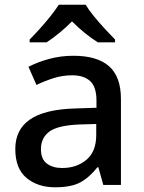

<svg xmlns="http://www.w3.org/2000/svg" viewBox="-20 -786 614 816"><path d="M292 -549Q393 -549 443.5 -504.5Q494 -460 494 -365V0H419L398 -75H394Q359 -31 320.5 -10.5Q282 10 214 10Q141 10 93 -29.5Q45 -69 45 -153Q45 -235 107 -278Q169 -321 298 -325L390 -328V-358Q390 -417 363 -441.5Q336 -466 287 -466Q246 -466 208 -454Q170 -442 135 -425L101 -502Q139 -522 188.5 -535.5Q238 -549 292 -549ZM317 -257Q225 -253 189.5 -226.5Q154 -200 154 -152Q154 -110 179 -91Q204 -72 244 -72Q306 -72 347.5 -107Q389 -142 389 -212V-259ZM344 -766Q357 -744 379.5 -716.5Q402 -689 426.5 -662.5Q451 -636 469 -618V-606H396Q370 -622 341.5 -645Q313 -668 286 -695Q259 -668 231.5 -645.5Q204 -623 178 -606H106V-618Q125 -637 148.5 -663Q172 -689 194 -716.5Q216 -744 230 -766Z"/></svg>

Font: Noto Sans Vithkuqi Medium
Style: Regular
Weight: 500
Version: Version 1.001